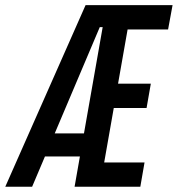

<svg xmlns="http://www.w3.org/2000/svg" viewBox="-45 -713 679 733"><path d="M239.7 0 361.8 -693.4H458.5L336.4 0ZM244.6 0 261.2 -92.8H506.8L490.7 0ZM297.9 -300.8 314 -393.6H530.8L514.6 -300.8ZM350.6 -600.6 366.7 -693.4H613.8L596.7 -600.6ZM-24.9 0 281.7 -693.4H423.3L354.5 -609.4H335.9L77.6 0ZM91.8 -115.7 108.4 -203.6H333L316.4 -115.7Z"/></svg>

Font: Cascadia Code
Style: Italic
Weight: 400
Italic angle: -10°
Designer: Aaron Bell
Foundry: Saja Typeworks
Version: Version 2407.024